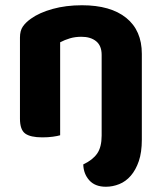

<svg xmlns="http://www.w3.org/2000/svg" viewBox="-20 -516 617 731"><path d="M297 110Q333 93 350 68.5Q367 44 367 0V-307Q367 -342 346 -359Q325 -376 290 -376Q266 -376 246 -370Q226 -364 209 -355V-1Q199 2 181 4.5Q163 7 141 7Q96 7 76 -7.5Q56 -22 56 -64V-373Q56 -399 67 -415Q78 -431 98 -445Q130 -468 180.5 -482Q231 -496 292 -496Q401 -496 460.5 -448Q520 -400 520 -311V16Q520 64 508.5 97.5Q497 131 478 153Q459 175 434 185Q409 195 383 195Q342 195 320 170.5Q298 146 297 110Z"/></svg>

Font: Baloo Chettan 2
Style: Bold
Weight: 700
Designer: Maithili Shingre, Unnati Kotecha and Ek Type
Foundry: Ek Type
Version: Version 1.640;hotconv 1.0.111;makeotfexe 2.5.65597; ttfautoh